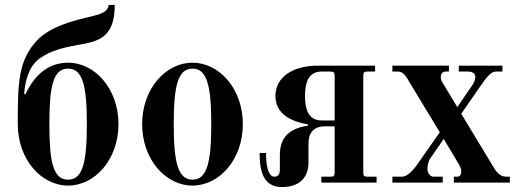

<svg xmlns="http://www.w3.org/2000/svg" viewBox="-20 -740 2106 778"><path d="M180 -237C180 -389 195 -462 256 -462C316 -462 332 -389 332 -237C332 -85 316 -12 256 -12C195 -12 180 -85 180 -237ZM52 -237C52 -93 148 12 256 12C364 12 460 -93 460 -237C460 -381 364 -486 256 -486C185 -486 125 -447 83 -358L78 -359C81 -409 96 -470 139 -502C187 -537 240 -548 312 -561C384 -574 445 -593 445 -720H421C416 -698 404 -686 352 -674C276 -656 182 -633 128 -574C55 -494 52 -408 52 -237Z M684 -237C684 -389 700 -462 760 -462C820 -462 836 -389 836 -237C836 -85 820 -12 760 -12C700 -12 684 -85 684 -237ZM556 -237C556 -93 652 12 760 12C868 12 964 -93 964 -237C964 -381 868 -486 760 -486C652 -486 556 -381 556 -237Z M1032 -120C1032 -42 1049 18 1123 18C1186 18 1230 -14 1230 -82V-158C1230 -199 1248 -228 1297 -228H1336V-40C1336 -28 1332 -24 1320 -24H1282V0H1506V-24H1468C1456 -24 1452 -28 1452 -40V-434C1452 -446 1456 -450 1468 -450H1500V-474H1269C1162 -474 1096 -425 1096 -351C1096 -287 1145 -250 1228 -236V-231C1165 -221 1114 -194 1114 -112V-51C1114 -32 1105 -24 1092 -24C1065 -24 1058 -74 1058 -120ZM1216 -351C1216 -406 1230 -450 1283 -450H1319C1332 -450 1336 -446 1336 -434V-252H1283C1230 -252 1216 -297 1216 -351Z M1570 0H1774V-24H1737C1724 -24 1712 -37 1712 -56C1712 -73 1717 -89 1724 -99L1778 -177L1839 -75C1848 -61 1849 -49 1849 -45C1849 -32 1843 -24 1834 -24H1819V0H2046V-24H2030C2004 -24 1988 -49 1979 -64L1849 -279L1928 -393C1949 -423 1968 -450 1989 -450H2016V-474H1839V-450H1879C1890 -450 1906 -444 1906 -429C1906 -419 1902 -407 1894 -395L1833 -306L1774 -404C1768 -413 1766 -421 1766 -428C1766 -446 1779 -450 1785 -450H1799V-474H1570V-450H1592C1613 -450 1624 -433 1635 -414L1762 -204L1678 -84C1663 -62 1636 -24 1608 -24H1570Z"/></svg>

Font: Old Standard
Style: Bold
Weight: 700
Designer: Alexey Kryukov <alexios@thessalonica.org.ru>
Version: Version 2.0.2